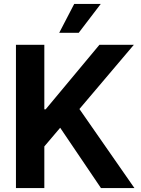

<svg xmlns="http://www.w3.org/2000/svg" viewBox="-20 -955 717 975"><path d="M61 0V-727.5H205.1V-399.9H211.9L484.9 -727.5H659.7L383.3 -401.4L662.6 0H492.7L285.6 -306.2L205.1 -211.4V0ZM280.8 -788.6 356.9 -935.1H491.7L379.9 -788.6Z"/></svg>

Font: Inter Cardless Tabular Bold
Style: Bold
Weight: 700
Designer: Rasmus Andersson
Foundry: rsms
Version: Version 4.000;git-4fc901f